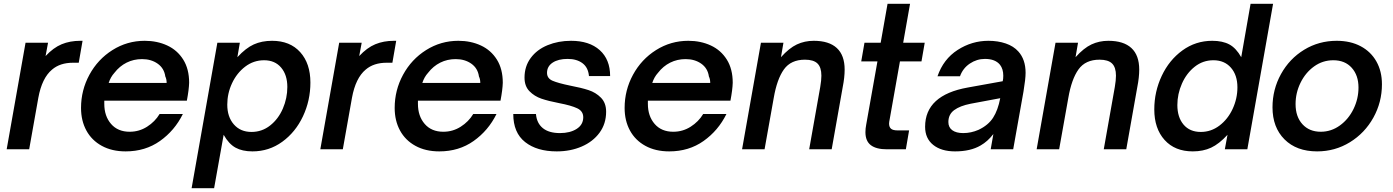

<svg xmlns="http://www.w3.org/2000/svg" viewBox="-20 -783 7304 1007"><path d="M15 0 114 -559H232L219 -489Q260 -533 303.5 -551Q347 -569 401 -569H413L393 -454H363Q295 -454 253 -418Q200 -374 181 -270L133 0Z M405 -217Q405 -310 449 -391Q493 -472 570 -520.5Q647 -569 739 -569Q804 -569 857 -544.5Q910 -520 941 -470.5Q972 -421 972 -349Q971 -313 960 -255H527V-238Q527 -174 562.5 -133Q598 -92 660 -92Q710 -92 751.5 -118.5Q793 -145 817 -185H939Q896 -98 819 -43.5Q742 11 639 11Q567 11 514 -18Q461 -47 433 -98.5Q405 -150 405 -217ZM854 -348Q854 -368 847 -382Q841 -425 807 -449Q773 -473 725 -473Q681 -473 644 -454.5Q607 -436 580 -401Q560 -379 550 -348Z M985 204 1120 -559H1238L1225 -483Q1269 -531 1311 -550Q1353 -569 1407 -569Q1501 -569 1554.5 -509.5Q1608 -450 1608 -350Q1608 -256 1569 -173Q1530 -90 1460.5 -39.5Q1391 11 1304 11Q1251 11 1215.5 -8.5Q1180 -28 1153 -76L1103 204ZM1487 -327Q1487 -390 1454.5 -428.5Q1422 -467 1365 -467Q1310 -467 1266 -433.5Q1222 -400 1197 -346.5Q1172 -293 1172 -234Q1172 -170 1206.5 -130.5Q1241 -91 1299 -91Q1354 -91 1397 -125Q1440 -159 1463.5 -213.5Q1487 -268 1487 -327Z M1660 0 1759 -559H1877L1864 -489Q1905 -533 1948.5 -551Q1992 -569 2046 -569H2058L2038 -454H2008Q1940 -454 1898 -418Q1845 -374 1826 -270L1778 0Z M2050 -217Q2050 -310 2094 -391Q2138 -472 2215 -520.5Q2292 -569 2384 -569Q2449 -569 2502 -544.5Q2555 -520 2586 -470.5Q2617 -421 2617 -349Q2616 -313 2605 -255H2172V-238Q2172 -174 2207.5 -133Q2243 -92 2305 -92Q2355 -92 2396.5 -118.5Q2438 -145 2462 -185H2584Q2541 -98 2464 -43.5Q2387 11 2284 11Q2212 11 2159 -18Q2106 -47 2078 -98.5Q2050 -150 2050 -217ZM2499 -348Q2499 -368 2492 -382Q2486 -425 2452 -449Q2418 -473 2370 -473Q2326 -473 2289 -454.5Q2252 -436 2225 -401Q2205 -379 2195 -348Z M2672 -185H2791Q2795 -137 2827 -111Q2859 -85 2917 -85Q2970 -85 3004.5 -107Q3039 -129 3039 -168Q3039 -200 3007.5 -215Q2976 -230 2913 -242Q2856 -253 2819.5 -265.5Q2783 -278 2757 -304.5Q2731 -331 2731 -376Q2731 -435 2763.5 -479Q2796 -523 2852 -546Q2908 -569 2975 -569Q3071 -569 3125.5 -520Q3180 -471 3180 -384H3069Q3065 -429 3035 -451.5Q3005 -474 2957 -474Q2908 -474 2878.5 -454.5Q2849 -435 2849 -401Q2849 -372 2878 -359.5Q2907 -347 2970 -334Q3028 -323 3066.5 -310.5Q3105 -298 3132 -270.5Q3159 -243 3159 -197Q3159 -134 3124.5 -87Q3090 -40 3031 -14.5Q2972 11 2900 11Q2796 11 2734 -38Q2672 -87 2672 -185Z M3256 -217Q3256 -310 3300 -391Q3344 -472 3421 -520.5Q3498 -569 3590 -569Q3655 -569 3708 -544.5Q3761 -520 3792 -470.5Q3823 -421 3823 -349Q3822 -313 3811 -255H3378V-238Q3378 -174 3413.5 -133Q3449 -92 3511 -92Q3561 -92 3602.5 -118.5Q3644 -145 3668 -185H3790Q3747 -98 3670 -43.5Q3593 11 3490 11Q3418 11 3365 -18Q3312 -47 3284 -98.5Q3256 -150 3256 -217ZM3705 -348Q3705 -368 3698 -382Q3692 -425 3658 -449Q3624 -473 3576 -473Q3532 -473 3495 -454.5Q3458 -436 3431 -401Q3411 -379 3401 -348Z M3872 0 3971 -559H4089L4076 -483Q4119 -531 4159.5 -550Q4200 -569 4248 -569Q4328 -569 4369 -531Q4410 -493 4410 -418Q4410 -377 4400 -327L4342 0H4224L4282 -327Q4288 -362 4288 -386Q4288 -430 4267.5 -450Q4247 -470 4202 -470Q4128 -470 4091.5 -419Q4055 -368 4038 -269L3990 0Z M4631 0Q4576 0 4547.5 -21.5Q4519 -43 4519 -90Q4519 -109 4523 -129L4582 -461H4497L4514 -559H4599L4635 -763H4753L4717 -559H4830L4813 -461H4700L4647 -162Q4643 -142 4643 -135Q4643 -117 4653 -108Q4663 -99 4689 -99H4748L4731 0Z M4832 -118Q4832 -284 5056 -324L5239 -357Q5242 -368 5242 -386Q5242 -421 5225 -443Q5200 -474 5146 -474Q5103 -474 5066.5 -449.5Q5030 -425 5015 -383H4897Q4928 -473 5002.5 -521Q5077 -569 5164 -569Q5214 -569 5255 -555Q5296 -541 5321 -513Q5359 -471 5359 -401Q5359 -369 5348 -303L5294 0H5176L5190 -80Q5160 -41 5123 -20Q5070 11 4989 11Q4917 11 4874.5 -23Q4832 -57 4832 -118ZM5112 -102Q5163 -126 5188.5 -165.5Q5214 -205 5226 -268L5071 -239Q5015 -228 4984.5 -205.5Q4954 -183 4954 -143Q4954 -115 4974.5 -100Q4995 -85 5032 -85Q5073 -85 5112 -102Z M5417 0 5516 -559H5634L5621 -483Q5664 -531 5704.5 -550Q5745 -569 5793 -569Q5873 -569 5914 -531Q5955 -493 5955 -418Q5955 -377 5945 -327L5887 0H5769L5827 -327Q5833 -362 5833 -386Q5833 -430 5812.5 -450Q5792 -470 5747 -470Q5673 -470 5636.5 -419Q5600 -368 5583 -269L5535 0Z M6034 -209Q6034 -302 6073 -385Q6112 -468 6181.5 -518.5Q6251 -569 6338 -569Q6392 -569 6427.5 -550Q6463 -531 6490 -483L6539 -763H6657L6522 0H6404L6418 -76Q6374 -28 6332 -8.5Q6290 11 6236 11Q6142 11 6088 -49Q6034 -109 6034 -209ZM6470 -325Q6470 -389 6436 -428Q6402 -467 6344 -467Q6289 -467 6246 -433Q6203 -399 6179 -344.5Q6155 -290 6155 -232Q6155 -168 6187.5 -129.5Q6220 -91 6278 -91Q6332 -91 6376 -124.5Q6420 -158 6445 -212Q6470 -266 6470 -325Z M6654 -220Q6654 -314 6698.5 -394.5Q6743 -475 6820 -522Q6897 -569 6991 -569Q7063 -569 7116.5 -540.5Q7170 -512 7199 -460.5Q7228 -409 7228 -341Q7228 -247 7183 -166Q7138 -85 7060 -37Q6982 11 6888 11Q6780 11 6717 -52Q6654 -115 6654 -220ZM7105 -324Q7105 -388 7069.5 -427.5Q7034 -467 6973 -467Q6917 -467 6872 -434.5Q6827 -402 6801 -349Q6775 -296 6775 -237Q6775 -171 6811 -131.5Q6847 -92 6907 -92Q6962 -92 7007.5 -125Q7053 -158 7079 -211.5Q7105 -265 7105 -324Z"/></svg>

Font: Open Sauce One SemiBold Italic
Style: Regular
Weight: 600
Italic angle: -10°
Designer: Alfredo Marco Pradil
Foundry: Creative Sauce Fz LLC
Version: Version 1.477